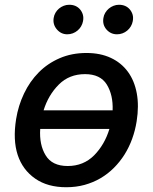

<svg xmlns="http://www.w3.org/2000/svg" viewBox="-20 -775 642 806"><path d="M47.6 -274.9Q56.8 -332 81 -382.6Q105.1 -433.2 142.6 -471.1Q180 -508.9 230.6 -530.7Q281.2 -552.6 343 -552.6Q401.3 -552.6 445.3 -532Q489.3 -511.4 516.9 -473.7Q544.4 -436.1 554.2 -383.2Q563.9 -330.3 553.6 -265.6Q547.6 -227.6 534.8 -192.3Q522 -157 502.7 -126.2Q483.3 -95.5 458.1 -70.3Q432.9 -45.1 402.2 -27Q371.4 -8.9 335.2 1.1Q299 11 258.2 11Q180 11 128.2 -24.9Q74.9 -61.8 54.3 -124.5Q33.7 -187.1 47.6 -274.9ZM171.5 -123.2Q198.5 -78.1 264.2 -78.1Q330.6 -78.1 375.4 -123.2Q419.4 -168 439.3 -233.7H148.8Q144.5 -167.3 171.5 -123.2ZM163 -311.8H452.8Q455.3 -376.1 428.3 -420.1Q401.3 -463.8 337 -463.8Q270.6 -463.8 226.9 -420.1Q182.9 -376.1 163 -311.8ZM414.1 -699.6Q415.8 -711.3 421.9 -721.4Q427.9 -731.5 436.8 -739Q445.7 -746.4 456.7 -750.7Q467.7 -755 479.4 -755Q508.5 -755 525.2 -735.1Q533.4 -725.1 536.8 -713.1Q540.1 -701 537.3 -686.1Q535.2 -674.4 529.1 -664.2Q523.1 -654.1 514.2 -646.7Q505.3 -639.2 494.3 -635.1Q483.3 -631 471.2 -631Q444.6 -631 426.8 -651.3Q409.4 -671.5 414.1 -699.6ZM205.3 -699.6Q207 -711.3 212.9 -721.4Q218.8 -731.5 227.6 -739Q236.5 -746.4 247.5 -750.7Q258.5 -755 270.6 -755Q299.7 -755 316.4 -735.1Q324.6 -725.1 327.9 -713.1Q331.3 -701 328.5 -686.1Q326.3 -674.4 320.3 -664.2Q314.3 -654.1 305.4 -646.7Q296.5 -639.2 285.5 -635.1Q274.5 -631 262.4 -631Q236.2 -631 218.4 -652Q201 -672.6 205.3 -699.6Z"/></svg>

Font: Inter P Medium
Style: Italic
Weight: 500
Italic angle: 9.39999°
Designer: Rasmus Andersson
Foundry: rsms
Version: Version 3.018;git-588b23468